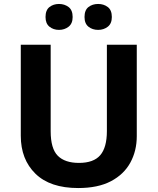

<svg xmlns="http://www.w3.org/2000/svg" viewBox="-20 -940 796 970"><path d="M671 -252Q671 -178 638.5 -118.5Q606 -59 540.5 -24.5Q475 10 375 10Q233 10 159 -62.5Q85 -135 85 -254V-714H236V-277Q236 -189 272 -153Q308 -117 379 -117Q453 -117 486.5 -156Q520 -195 520 -278V-714H671ZM210 -854Q210 -889 230 -904.5Q250 -920 278 -920Q306 -920 326.5 -904.5Q347 -889 347 -854Q347 -821 326.5 -805Q306 -789 278 -789Q250 -789 230 -805Q210 -821 210 -854ZM407 -854Q407 -889 427 -904.5Q447 -920 476 -920Q504 -920 524.5 -904.5Q545 -889 545 -854Q545 -821 524.5 -805Q504 -789 476 -789Q447 -789 427 -805Q407 -821 407 -854Z"/></svg>

Font: Noto Sans Devanagari UI
Style: Bold
Weight: 700
Designer: Jelle Bosma - Monotype Design Team
Foundry: Monotype Imaging Inc.
Version: Version 2.004; ttfautohint (v1.8.4.7-5d5b)